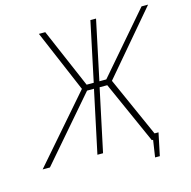

<svg xmlns="http://www.w3.org/2000/svg" viewBox="-114 -813 1015 1019"><g transform="rotate(-15 394.0 -303.5)"><path d="M628 -31 622 0H628L614 93H640L666 -31ZM621 0H658L498 -359L788 -700H752L471 -374H433L502 -700H471L402 -374H363L223 -700H188L333 -359L21 0H61L357 -343H395L322 0H353L426 -343H468Z"/></g></svg>

Font: Advent Pro ExtraLight
Style: Italic
Weight: 250
Italic angle: -12°
Version: Version 3.000